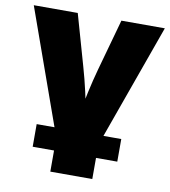

<svg xmlns="http://www.w3.org/2000/svg" viewBox="-83 -607 783 882"><g transform="rotate(10 309.0 -166.0)"><path d="M214.8 57.1 3.4 -535.6H208.5L276.4 -296.9Q292 -242.7 304.7 -186.5Q317.4 -130.4 330.1 -67.9H293.9Q306.2 -130.4 318.4 -186.3Q330.6 -242.2 345.7 -296.9L412.1 -535.6H614.7L402.3 57.1ZM210.9 204.1V-2.4H406.7V204.1ZM111.3 105.5V0H505.9V105.5Z"/></g></svg>

Font: Inter 20pt Black
Style: Regular
Weight: 900
Version: Version 4.001;git-66647c0bb